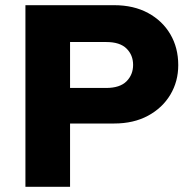

<svg xmlns="http://www.w3.org/2000/svg" viewBox="-20 -720 750 740"><path d="M78 0V-700H420Q495 -700 550.5 -670Q606 -640 636.5 -588Q667 -536 667 -469Q667 -406 636.5 -355Q606 -304 550.5 -274Q495 -244 420 -244H250V0ZM250 -381H389Q442 -381 467.5 -406.5Q493 -432 493 -470Q493 -508 467.5 -533Q442 -558 390 -558H250Z"/></svg>

Font: Red Hat Text VF
Style: Regular
Weight: 300
Designer: Pentagram, MCKL
Foundry: Pentagram, MCKL
Version: Version 1.023